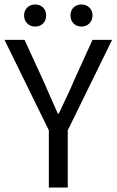

<svg xmlns="http://www.w3.org/2000/svg" viewBox="-21 -833 518 853"><path d="M196 0V-254L-1 -656H88L173 -471Q189 -435 204 -400Q219 -365 236 -328H240Q257 -365 274 -400Q291 -435 306 -471L390 -656H477L280 -254V0ZM135 -715Q114 -715 100 -729Q86 -743 86 -764Q86 -786 100 -799.5Q114 -813 135 -813Q157 -813 170.5 -799.5Q184 -786 184 -764Q184 -743 170.5 -729Q157 -715 135 -715ZM341 -715Q319 -715 305.5 -729Q292 -743 292 -764Q292 -786 305.5 -799.5Q319 -813 341 -813Q362 -813 376 -799.5Q390 -786 390 -764Q390 -743 376 -729Q362 -715 341 -715Z"/></svg>

Font: Pinyin1712
Style: Regular
Weight: 400
Version: Version 1